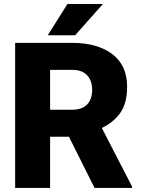

<svg xmlns="http://www.w3.org/2000/svg" viewBox="-20 -921 692 941"><path d="M443.4 0 317.9 -251H225.6V0H54.2V-710.9H334Q457 -710.9 530 -656Q603 -601.1 603 -496.1Q603 -414.1 569.1 -367.2Q535.2 -320.3 479 -293.9L627 -7.3V0ZM334 -578.6H225.6V-383.3H334Q382.8 -383.3 407.2 -409.2Q431.6 -435.1 431.6 -480.5Q431.6 -526.4 406.7 -552.5Q381.8 -578.6 334 -578.6ZM213.9 -748 310.5 -901.4H484.4L348.1 -748Z"/></svg>

Font: Vazirmatn RD UI Black
Style: Regular
Weight: 900
Designer: Saber Rastikerdar
Foundry: Saber Rastikerdar
Version: Version 33.003